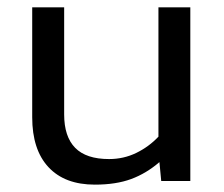

<svg xmlns="http://www.w3.org/2000/svg" viewBox="-20 -494 612 524"><path d="M415.1 -51.6 420 0H499.4V-473.9H412.4V-121Q386.2 -93.3 351.8 -76.6Q317.4 -59.9 277.7 -59.9Q215.2 -59.9 185.2 -90.5Q155.1 -121.1 155.1 -181.7V-473.9H67.9V-174Q67.9 -85.5 112.3 -37.8Q156.7 9.9 238.8 9.9Q296.7 9.9 338 -5.4Q379.3 -20.7 415.1 -51.6Z"/></svg>

Font: Arad-VF Thin Dots1
Style: Regular
Weight: 100
Designer: Mohammad Darvishi
Version: Version 1.000;August 30, 2024;FontCreator 15.0.0.2992 64-bit